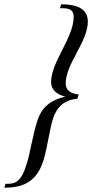

<svg xmlns="http://www.w3.org/2000/svg" viewBox="-147 -700 429 894"><path d="M262 -599C262 -660 211 -680 138 -680L132 -662C164 -662 196 -662 196 -621C196 -525 91 -411 91 -319C91 -278 121 -260 157 -250C102 -237 52 -212 28 -141C6 -74 -5 4 -21 58C-50 154 -78 156 -121 156L-127 174C-37 174 27 145 57 41C75 -20 85 -105 101 -151C117 -199 150 -235 213 -240L220 -260C176 -264 159 -284 159 -312C159 -403 262 -506 262 -599Z"/></svg>

Font: Romanesco
Style: Regular
Weight: 400
Designer: Astigmatic (AOETI)
Foundry: Astigmatic (AOETI)
Version: Version 1.000